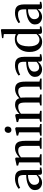

<svg xmlns="http://www.w3.org/2000/svg" viewBox="1478 -2336 870 3865"><g transform="rotate(-90 1912.5 -403.0)"><path d="M168 9.5Q129.5 9.5 95.5 -6.5Q61.5 -22.5 40.2 -54.2Q19 -86 19 -134Q19 -182 46.5 -215.5Q74 -249 118.8 -269.8Q163.5 -290.5 217 -300.2Q270.5 -310 323 -310V-357Q323 -395.5 314.8 -421.8Q306.5 -448 285.2 -461.5Q264 -475 225 -475Q173 -475 131.8 -460.5Q90.5 -446 63.5 -431L45.5 -464Q61 -477 91.5 -494Q122 -511 163.8 -523.5Q205.5 -536 254.5 -536Q315 -536 352 -516.2Q389 -496.5 405.8 -456Q422.5 -415.5 422.5 -353V-36.5L475 -35V-7.5Q464.5 -4.5 448.8 -1Q433 2.5 415.2 5Q397.5 7.5 379.5 7.5Q353 7.5 340 -1Q327 -9.5 327 -35.5V-77.5Q317 -62 295 -41.5Q273 -21 240.8 -5.8Q208.5 9.5 168 9.5ZM209 -49.5Q240.5 -49.5 270 -64.2Q299.5 -79 323 -103.5V-274Q262.5 -274 218.2 -258.5Q174 -243 149.5 -214.5Q125 -186 125 -147Q125 -116 136.2 -94Q147.5 -72 166.8 -60.8Q186 -49.5 209 -49.5Z M577 -43.5V-454L512 -472.5V-502.5L641.5 -531H658L674.5 -518V-477.5L674 -444Q693 -465 722 -486Q751 -507 786.8 -521.2Q822.5 -535.5 861 -535.5Q920 -535.5 952.5 -511.5Q985 -487.5 998 -440.8Q1011 -394 1011 -326V-43L1072.5 -30.5V0H851.5V-30L909.5 -43V-324.5Q909.5 -371.5 902.8 -404.2Q896 -437 876.5 -454Q857 -471 819 -471Q790 -471 765.5 -464Q741 -457 719.8 -444.2Q698.5 -431.5 679 -416.5V-43.5L740 -30V0H517V-30Z M1115 0V-30L1181.5 -43.5V-454L1115.5 -472.5V-502.5L1251 -531H1264.5L1283 -516V-43L1350 -30V0ZM1230 -607.5Q1203 -607.5 1186.8 -624.8Q1170.5 -642 1170.5 -671Q1170.5 -702 1189.2 -723Q1208 -744 1238 -744H1239Q1266 -744 1282.2 -727Q1298.5 -710 1298.5 -681Q1298.5 -650 1280 -628.8Q1261.5 -607.5 1231 -607.5Z M1395.5 0V-30L1453.5 -43.5V-454L1388.5 -472.5V-502.5L1517.5 -531L1540 -526.5L1550.5 -504.5L1550 -443.5Q1569 -465 1598.5 -486Q1628 -507 1663.5 -520.8Q1699 -534.5 1736 -534.5Q1790 -534.5 1822 -513Q1854 -491.5 1869 -447Q1886.5 -468 1915.2 -488Q1944 -508 1979.5 -521.2Q2015 -534.5 2052.5 -534.5Q2096 -534.5 2125.2 -520.8Q2154.5 -507 2171.5 -480.8Q2188.5 -454.5 2195.5 -415.5Q2202.5 -376.5 2202.5 -325.5V-43L2264.5 -30V0H2043.5V-30L2101 -43V-322.5Q2101 -369.5 2094.2 -402.5Q2087.5 -435.5 2067.8 -453Q2048 -470.5 2009 -470.5Q1982 -470.5 1958.5 -464.2Q1935 -458 1914.5 -446.8Q1894 -435.5 1876.5 -421Q1879.5 -410.5 1880.8 -395Q1882 -379.5 1882.5 -362.2Q1883 -345 1883 -328V-43.5L1944.5 -30V0H1722.5V-30L1781.5 -43.5V-323.5Q1781.5 -370.5 1775.5 -403.2Q1769.5 -436 1751 -453.2Q1732.5 -470.5 1694.5 -470.5Q1653 -470.5 1618.5 -455.2Q1584 -440 1555.5 -416.5V-43.5L1615.5 -30V0Z M2447 9.5Q2408.5 9.5 2374.5 -6.5Q2340.5 -22.5 2319.2 -54.2Q2298 -86 2298 -134Q2298 -182 2325.5 -215.5Q2353 -249 2397.8 -269.8Q2442.5 -290.5 2496 -300.2Q2549.5 -310 2602 -310V-357Q2602 -395.5 2593.8 -421.8Q2585.5 -448 2564.2 -461.5Q2543 -475 2504 -475Q2452 -475 2410.8 -460.5Q2369.5 -446 2342.5 -431L2324.5 -464Q2340 -477 2370.5 -494Q2401 -511 2442.8 -523.5Q2484.5 -536 2533.5 -536Q2594 -536 2631 -516.2Q2668 -496.5 2684.8 -456Q2701.5 -415.5 2701.5 -353V-36.5L2754 -35V-7.5Q2743.5 -4.5 2727.8 -1Q2712 2.5 2694.2 5Q2676.5 7.5 2658.5 7.5Q2632 7.5 2619 -1Q2606 -9.5 2606 -35.5V-77.5Q2596 -62 2574 -41.5Q2552 -21 2519.8 -5.8Q2487.5 9.5 2447 9.5ZM2488 -49.5Q2519.5 -49.5 2549 -64.2Q2578.5 -79 2602 -103.5V-274Q2541.5 -274 2497.2 -258.5Q2453 -243 2428.5 -214.5Q2404 -186 2404 -147Q2404 -116 2415.2 -94Q2426.5 -72 2445.8 -60.8Q2465 -49.5 2488 -49.5Z M3002.5 11Q2959.5 11 2922.5 -5Q2885.5 -21 2858 -53.2Q2830.5 -85.5 2815 -133.2Q2799.5 -181 2799.5 -244.5Q2799.5 -332 2833 -398.2Q2866.5 -464.5 2925.5 -501.8Q2984.5 -539 3060 -539Q3091.5 -539 3117.8 -532.8Q3144 -526.5 3159.5 -519V-760.5L3078 -771V-796.5L3230.5 -818.5H3246L3259.5 -807V-35H3313.5V-6Q3296.5 -1.5 3270.2 3.8Q3244 9 3218.5 9Q3192 9 3177.5 0.5Q3163 -8 3163 -34.5V-73Q3152 -55.5 3129.8 -35.8Q3107.5 -16 3075.5 -2.5Q3043.5 11 3002.5 11ZM3040.5 -43Q3069 -43 3092.2 -52.8Q3115.5 -62.5 3132.8 -76.5Q3150 -90.5 3159.5 -102.5V-463.5Q3150.5 -477.5 3125.5 -489.2Q3100.5 -501 3065.5 -501Q3018 -501 2983.8 -474.5Q2949.5 -448 2931.2 -394.2Q2913 -340.5 2912.5 -258Q2912 -182 2929.2 -134.5Q2946.5 -87 2975.8 -65Q3005 -43 3040.5 -43Z M3502.5 9.5Q3464 9.5 3430 -6.5Q3396 -22.5 3374.8 -54.2Q3353.5 -86 3353.5 -134Q3353.5 -182 3381 -215.5Q3408.5 -249 3453.2 -269.8Q3498 -290.5 3551.5 -300.2Q3605 -310 3657.5 -310V-357Q3657.5 -395.5 3649.2 -421.8Q3641 -448 3619.8 -461.5Q3598.5 -475 3559.5 -475Q3507.5 -475 3466.2 -460.5Q3425 -446 3398 -431L3380 -464Q3395.5 -477 3426 -494Q3456.5 -511 3498.2 -523.5Q3540 -536 3589 -536Q3649.5 -536 3686.5 -516.2Q3723.5 -496.5 3740.2 -456Q3757 -415.5 3757 -353V-36.5L3809.5 -35V-7.5Q3799 -4.5 3783.2 -1Q3767.5 2.5 3749.8 5Q3732 7.5 3714 7.5Q3687.5 7.5 3674.5 -1Q3661.5 -9.5 3661.5 -35.5V-77.5Q3651.5 -62 3629.5 -41.5Q3607.5 -21 3575.2 -5.8Q3543 9.5 3502.5 9.5ZM3543.5 -49.5Q3575 -49.5 3604.5 -64.2Q3634 -79 3657.5 -103.5V-274Q3597 -274 3552.8 -258.5Q3508.5 -243 3484 -214.5Q3459.5 -186 3459.5 -147Q3459.5 -116 3470.8 -94Q3482 -72 3501.2 -60.8Q3520.5 -49.5 3543.5 -49.5Z"/></g></svg>

Font: Merriweather 96pt
Style: Regular
Weight: 400
Version: Version 2.100